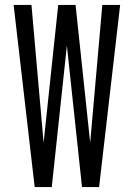

<svg xmlns="http://www.w3.org/2000/svg" viewBox="-20 -755 540 775"><path d="M120 0 35 -735H107L156 -179L215 -735H285L344 -179L393 -735H465L380 0H311L250 -571L189 0Z"/></svg>

Font: HulyMono
Style: Regular
Weight: 400
Monospace: yes
Designer: Belleve Invis
Foundry: Belleve Invis
Version: Version 33.2.5; ttfautohint (v1.8.4)